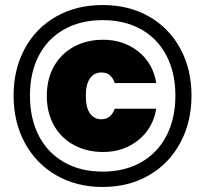

<svg xmlns="http://www.w3.org/2000/svg" viewBox="-20 -736 815 763"><path d="M388 -716Q492 -716 572 -670.5Q652 -625 696.5 -543Q741 -461 741 -356Q741 -251 696.5 -168.5Q652 -86 572 -39.5Q492 7 388 7Q284 7 203.5 -39.5Q123 -86 78.5 -168.5Q34 -251 34 -356Q34 -461 78.5 -543Q123 -625 203.5 -670.5Q284 -716 388 -716ZM388 -656Q300 -656 234.5 -619Q169 -582 134 -514.5Q99 -447 99 -356Q99 -265 134 -197Q169 -129 234.5 -91.5Q300 -54 388 -54Q476 -54 541.5 -91.5Q607 -129 642 -197.5Q677 -266 677 -356Q677 -446 642 -514Q607 -582 541.5 -619Q476 -656 388 -656ZM390 -578Q325 -578 274 -550.5Q223 -523 194.5 -472.5Q166 -422 166 -355Q166 -288 194.5 -237.5Q223 -187 274 -159.5Q325 -132 390 -132Q471 -132 529.5 -179Q588 -226 601 -304H436Q421 -262 383 -262Q354 -262 337.5 -285.5Q321 -309 321 -355Q321 -401 337.5 -424.5Q354 -448 383 -448Q404 -448 417 -436.5Q430 -425 436 -406H601Q588 -485 529.5 -531.5Q471 -578 390 -578Z"/></svg>

Font: Fz Poppins ExtBd
Style: Regular
Weight: 800
Designer: Ninad Kale (Devanagari), Jonny Pinhorn (Latin)
Foundry: Indian Type Foundry
Version: Vit hóa bi Vntype.Com & FontZin.Com